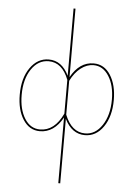

<svg xmlns="http://www.w3.org/2000/svg" viewBox="-64 -758 763 1095"><g transform="rotate(5 317.5 -211.0)"><path d="M454 -409Q515 -409 550.5 -353Q586 -297 586 -211Q586 -117 544.5 -57Q503 3 439 3Q364 3 323 -80V289H312V-87Q262 3 181 3Q121 3 85 -52.5Q49 -108 49 -195Q49 -290 91 -349.5Q133 -409 197 -409Q272 -409 312 -326V-711H323V-319Q373 -409 454 -409ZM181 -7Q264 -7 312 -109V-302Q275 -399 197 -399Q137 -399 98.5 -342Q60 -285 60 -195Q60 -112 93 -59.5Q126 -7 181 -7ZM439 -7Q498 -7 536.5 -65Q575 -123 575 -212Q575 -294 541.5 -346.5Q508 -399 454 -399Q416 -399 381.5 -372.5Q347 -346 323 -298V-104Q362 -7 439 -7Z"/></g></svg>

Font: EauTest Hairline
Style: Regular
Weight: 250
Designer: Christian Thalmann (Catharsis Fonts)
Version: Version 0.001;PS 000.001;hotconv 1.0.88;makeotf.lib2.5.64775